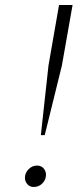

<svg xmlns="http://www.w3.org/2000/svg" viewBox="-20 -732 310 766"><path d="M143 -193 173.5 -471 215.5 -712H269.5L227 -471L158.5 -193ZM114.5 14Q99 14 89.2 3Q79.5 -8 79.5 -22.5Q79.5 -42 94 -56.8Q108.5 -71.5 127.5 -71.5Q144 -71.5 153.8 -60.5Q163.5 -49.5 163.5 -34.5Q163.5 -15 149.2 -0.5Q135 14 114.5 14Z"/></svg>

Font: Overpass ExtraLight
Style: Italic
Weight: 250
Italic angle: -10°
Designer: Delve Withrington, Dave Bailey, Thomas Jockin
Foundry: Delve Fonts LLC
Version: Version 4.000